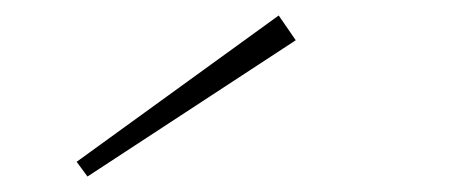

<svg xmlns="http://www.w3.org/2000/svg" viewBox="-20 -995 594 248"><path d="M93 -767 79 -786 340 -975 362 -943Z"/></svg>

Font: BioRhyme SemiExpanded ExtraLight
Style: Regular
Weight: 250
Width: 6
Designer: Aoife Mooney
Foundry: Aoife Mooney Type
Version: Version 1.600;gftools[0.9.33]